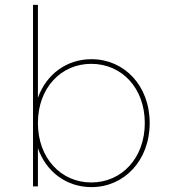

<svg xmlns="http://www.w3.org/2000/svg" viewBox="-20 -762 702 785"><path d="M354 3C488 3 592 -106 592 -259C592 -412 488 -520 354 -520C252 -520 169 -458 135 -362V-742H115V0H135V-156C169 -59 252 3 354 3ZM353 -16C229 -16 135 -116 135 -259C135 -402 229 -501 353 -501C478 -501 572 -402 572 -259C572 -116 478 -16 353 -16Z"/></svg>

Font: Chess Sans Thin
Style: Regular
Weight: 100
Designer: Wolf Bōese
Foundry: Wolf Bōese
Version: Version 7.223;Glyphs 3.3 (3306)